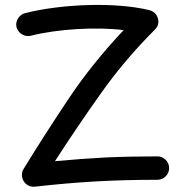

<svg xmlns="http://www.w3.org/2000/svg" viewBox="-20 -717 729 761"><path d="M45.4 -609.4C51.8 -585.4 77.6 -569.3 101.6 -575.2C207 -602.1 360.4 -611.3 470.2 -597.7C387.7 -510.3 314.9 -419.9 252 -325.7C189 -231.4 129.4 -138.7 73.2 -46.9C55.2 -17.1 77.6 26.9 117.7 22.9C284.7 4.4 422.9 -4.4 604 -4.4C629.4 -4.4 650.4 -25.4 650.4 -50.8C650.4 -76.2 629.4 -97.2 604 -97.2C529.3 -97.2 460.4 -95.7 397 -92.8C333 -89.4 266.6 -84.5 197.8 -78.1C254.9 -166.5 314.9 -255.4 378.4 -344.7C441.4 -434.1 513.2 -519 593.8 -599.6C606.9 -612.8 610.8 -627.9 605.5 -645.5C600.1 -662.6 587.9 -673.3 568.4 -677.7C438 -708.5 229.5 -702.6 79.6 -665C55.7 -659.2 39.6 -633.3 45.4 -609.4Z"/></svg>

Font: Mikhak Medium
Style: Regular
Weight: 500
Designer: Amin Abedi
Version: Version 3.2